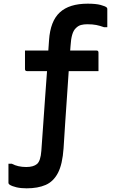

<svg xmlns="http://www.w3.org/2000/svg" viewBox="-20 -775 640 1045"><path d="M123 134Q162 134 181.5 117.5Q201 101 205 46Q210 -20 215 -94.5Q220 -169 225.5 -244Q231 -319 236 -388H127Q116 -388 116 -399V-500H243Q245 -531 247 -557Q254 -660 305.5 -707.5Q357 -755 457 -755Q502 -755 528 -748Q554 -741 561 -734Q564 -731 564 -726V-627H546Q524 -635 504 -639Q484 -643 455 -643Q436 -643 421 -639Q406 -635 393 -622Q380 -610 373 -586Q366 -562 364 -526Q363 -515 362 -500H505Q516 -500 516 -489V-388H354Q350 -327 345 -255Q340 -183 335 -109Q330 -35 326 32Q320 119 295.5 166Q271 213 228.5 231.5Q186 250 125 250Q94 250 70 244.5Q46 239 32 230Q26 226 26 219V116H44Q77 134 123 134Z"/></svg>

Font: Recursive Mn Lnr St SmB
Style: Regular
Weight: 600
Monospace: yes
Version: Version 1.079;hotconv 1.0.112;makeotfexe 2.5.65598; ttfautoh